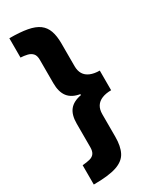

<svg xmlns="http://www.w3.org/2000/svg" viewBox="-224 -782 819 1007"><g transform="rotate(-30 185.5 -278.0)"><path d="M25 48Q52 46 70.5 41Q89 36 98 23Q107 10 107 -14V-157Q107 -209 129.5 -237.5Q152 -266 201 -275V-281Q153 -289 130 -318.5Q107 -348 107 -402V-543Q107 -569 95.5 -581.5Q84 -594 65 -598.5Q46 -603 25 -604V-721Q90 -721 133 -713Q176 -705 201 -686.5Q226 -668 237 -637Q248 -606 248 -561V-423Q248 -395 259.5 -376Q271 -357 294.5 -347Q318 -337 351 -337V-218Q319 -218 295.5 -208.5Q272 -199 260 -180Q248 -161 248 -132V4Q248 62 229.5 97.5Q211 133 163 149Q115 165 25 165Z"/></g></svg>

Font: Noto Sans Display Condensed ExtraBold
Style: Regular
Weight: 800
Width: 3
Designer: Monotype Design Team
Foundry: Monotype Imaging Inc.
Version: Version 2.003